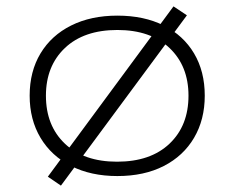

<svg xmlns="http://www.w3.org/2000/svg" viewBox="-20 -544 735 602"><path d="M348 8Q265 8 203 -23.5Q141 -55 107 -112Q73 -169 73 -244Q73 -320 107 -376.5Q141 -433 203 -464Q265 -495 348 -495Q432 -495 493.5 -464Q555 -433 588.5 -376.5Q622 -320 622 -244Q622 -169 588.5 -112Q555 -55 493.5 -23.5Q432 8 348 8ZM347 -37Q452 -37 511.5 -93.5Q571 -150 571 -244Q571 -337 511.5 -393.5Q452 -450 348 -450Q243 -450 183.5 -393.5Q124 -337 124 -244Q124 -150 183.5 -93.5Q243 -37 347 -37ZM171 38 130 10 524 -524 566 -496Z"/></svg>

Font: Nunito Sans 10pt Expanded ExtraLight
Style: Regular
Weight: 250
Width: 7
Designer: Vernon Adams
Foundry: Vernon Adams
Version: Version 3.101;gftools[0.9.27]